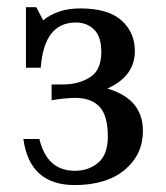

<svg xmlns="http://www.w3.org/2000/svg" viewBox="-20 -519 472 545"><path d="M191.9 6.3Q64 6.3 46.4 -124.5H91.8Q113.3 -34.2 192.4 -34.2Q231.9 -34.2 259 -57.4Q286.1 -80.6 286.1 -131.3Q286.1 -190.4 262.9 -215.6Q239.7 -240.7 194.8 -241.2Q166 -241.2 126.5 -234.4V-279.3H159.2Q203.1 -279.3 235.4 -299.6Q267.6 -319.8 267.6 -371.6Q267.6 -415 247.1 -435.1Q226.6 -455.1 195.3 -455.1Q105 -455.1 95.7 -326.7H53.7V-498.5H83L102.5 -461.4Q144 -495.1 207.5 -495.1Q287.1 -495.1 325 -460.9Q362.8 -426.8 362.8 -374Q362.8 -302.7 284.7 -267.6Q385.7 -238.3 385.7 -147.5Q385.7 -80.1 334 -36.9Q282.2 6.3 191.9 6.3Z"/></svg>

Font: Munson
Style: Regular
Weight: 400
Designer: Paul James MIller
Foundry: High-Logic / Made with FontCreator
Version: Version 2.10;May 5, 2019;FontCreator 11.5.0.2430 64-bit